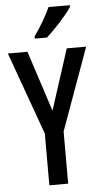

<svg xmlns="http://www.w3.org/2000/svg" viewBox="-62 -978 540 1016"><g transform="rotate(-5 208.0 -470.0)"><path d="M349 -931V-940H236C215 -895 187 -845 149 -792V-780H214C256 -818 323 -890 349 -931ZM209 -392 104 -714H0L158 -275V0H258V-277L416 -714H313Z"/></g></svg>

Font: Noto Sans Arabic ExtCond Med
Style: Regular
Weight: 500
Width: 2
Designer: Monotype Design Team, Nadine Chahine, Nizar Qandah and Khaled Hosny
Foundry: Monotype Imaging Inc.
Version: Version 2.012